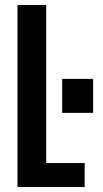

<svg xmlns="http://www.w3.org/2000/svg" viewBox="-20 -749 411 769"><path d="M50 0V-729H165V-96H319V0ZM229 -297V-433H353V-297Z"/></svg>

Font: Hubot Sans Condensed SemiBold
Style: Regular
Weight: 600
Width: 3
Designer: Deni Anggara
Foundry: GitHub, Inc., Subsidiary of Microsoft Corporation
Version: Version 2.000